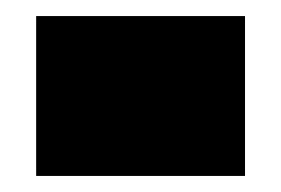

<svg xmlns="http://www.w3.org/2000/svg" viewBox="-20 -612 350 239"><path d="M25 -592H285V-393H25Z"/></svg>

Font: Noto Serif Hebrew Black
Style: Regular
Weight: 900
Designer: Monotype Design Team
Foundry: Monotype Imaging Inc.
Version: Version 1.000